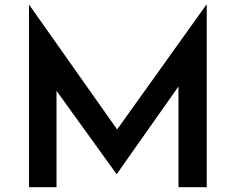

<svg xmlns="http://www.w3.org/2000/svg" viewBox="-20 -775 976 795"><path d="M100 0V-755H101L465 -239L834 -755H836V0H719V-417L464 -55H462L214 -399V0Z"/></svg>

Font: Reem Kufi Medium
Style: Regular
Weight: 500
Designer: Khaled Hosny
Version: Version 1.001